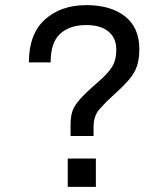

<svg xmlns="http://www.w3.org/2000/svg" viewBox="-20 -731 658 751"><path d="M346 -236V-199H256V-244Q256 -274 263 -295.5Q270 -317 292.5 -342.5Q315 -368 360 -407Q401 -442 418 -469Q435 -496 435 -537Q435 -582 404.5 -607.5Q374 -633 317 -633Q253 -633 215.5 -599Q178 -565 178 -487H93Q93 -598 155.5 -654.5Q218 -711 318 -711Q413 -711 469 -667Q525 -623 525 -539Q525 -501 516 -473.5Q507 -446 485 -420Q463 -394 425 -360Q394 -332 370 -305Q346 -278 346 -236ZM245 -111H355V0H245Z"/></svg>

Font: Fragment Mono
Style: Regular
Weight: 400
Monospace: yes
Designer: Wei Huang based on Nimbus Sans by URW Studio, based on Helvetica by Max Miedinger.
Foundry: Wei Huang
Version: Version 1.021; ttfautohint (v1.8.4.7-5d5b)